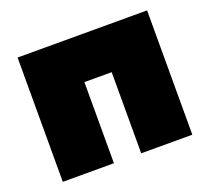

<svg xmlns="http://www.w3.org/2000/svg" viewBox="-99 -671 868 794"><g transform="rotate(-20 335.0 -273.5)"><path d="M50 0H275V-357H395V0H620V-547H50Z"/></g></svg>

Font: Chess Sans Black
Style: Regular
Weight: 900
Designer: Wolf Bōese
Foundry: Wolf Bōese
Version: Version 7.223;Glyphs 3.3 (3306)